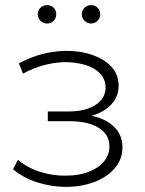

<svg xmlns="http://www.w3.org/2000/svg" viewBox="-20 -726 566 751"><path d="M237 5Q298 5 348.5 -14Q399 -33 429 -68Q459 -103 459 -150Q459 -209 409.5 -244Q360 -279 270 -279L266 -263Q316 -263 356.5 -279Q397 -295 420.5 -323.5Q444 -352 444 -391Q444 -434 416 -464.5Q388 -495 340 -511.5Q292 -528 234 -527Q188 -526 143 -514Q98 -502 54 -478L70 -438Q110 -460 151.5 -471Q193 -482 232 -483Q277 -483 313.5 -472Q350 -461 371.5 -438.5Q393 -416 393 -384Q393 -355 374.5 -333.5Q356 -312 323.5 -301Q291 -290 249 -290H167V-252H251Q324 -252 366 -226Q408 -200 408 -153Q408 -121 387 -95Q366 -69 327.5 -54Q289 -39 238 -39Q188 -38 138 -53.5Q88 -69 50 -101L31 -64Q73 -29 128 -12Q183 5 237 5ZM336 -634Q322 -634 311 -644.5Q300 -655 300 -670Q300 -686 311 -696Q322 -706 336 -706Q351 -706 361.5 -696Q372 -686 372 -670Q372 -655 361.5 -644.5Q351 -634 336 -634ZM164 -634Q149 -634 138.5 -644.5Q128 -655 128 -670Q128 -686 138.5 -696Q149 -706 164 -706Q179 -706 189.5 -696Q200 -686 200 -670Q200 -655 189.5 -644.5Q179 -634 164 -634Z"/></svg>

Font: Modern
Style: Regular
Weight: 300
Designer: Julieta Ulanovsky
Foundry: Julieta Ulanovsky
Version: Version 8.000